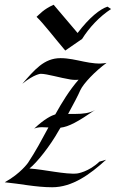

<svg xmlns="http://www.w3.org/2000/svg" viewBox="-53 -779 488 809"><path d="M396 -514C348 -479 298 -427 285 -398C277 -379 257 -341 234 -299H265C295 -299 326 -302 348 -316C275 -266 237 -245 202 -241L194 -228C159 -165 102 -93 71 -69C133 -65 224 -43 272 -48C272 -48 320 -54 366 -98L394 -106C325 -43 251 10 167 10C98 10 31 -5 -33 -11C34 -48 65 -93 65 -93C97 -141 124 -192 151 -242C141 -242 132 -243 124 -243C111 -243 100 -241 91 -237C135 -279 166 -293 180 -297C209 -349 239 -398 278 -443C261 -441 244 -444 244 -444C200 -451 145 -468 119 -468C119 -468 93 -468 41 -426C92 -484 132 -534 202 -534C269 -534 331 -502 396 -514ZM101 -708C129 -682 180 -615 222 -566L293 -615C323 -663 366 -709 415 -741L400 -751C369 -741 324 -706 274 -640C244 -675 207 -719 173 -759C129 -739 114 -719 101 -708Z"/></svg>

Font: Quintessential
Style: Regular
Weight: 400
Designer: Astigmatic (AOETI)
Foundry: Astigmatic (AOETI)
Version: Version 1.000